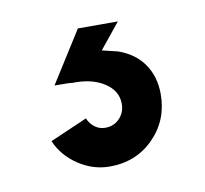

<svg xmlns="http://www.w3.org/2000/svg" viewBox="-43 -45 374 350"><g transform="rotate(-10 143.5 130.0)"><path d="M38 195 107 165Q111 175 119.5 181.5Q128 188 139 188Q155 188 165.5 177Q176 166 176 150Q176 126 153 111Q130 96 94 97Q91 96 61 96L121 1H195L157 48L186 55Q217 66 233 89.5Q249 113 249 145Q249 193 216.5 226Q184 259 135 259Q104 259 77 241Q50 223 38 195Z"/></g></svg>

Font: Hanken Grotesk
Style: Bold
Weight: 700
Designer: Alfredo Marco Pradil
Foundry: Hanken Design Co.
Version: Version 3.014